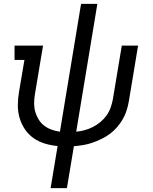

<svg xmlns="http://www.w3.org/2000/svg" viewBox="-20 -755 790 990"><path d="M241 215 277 -2Q244 -5 212 -14.5Q180 -24 153.5 -42.5Q127 -61 109 -87.5Q91 -114 81.5 -145.5Q72 -177 72 -211.5Q72 -246 78 -281L106 -446H55V-520H202L160 -269Q156 -245 156 -222Q156 -199 162 -178Q168 -157 179.5 -138.5Q191 -120 208 -107Q225 -94 246 -86.5Q267 -79 289 -76L398 -735H482L373 -76Q395 -78 417 -84Q439 -90 459.5 -100.5Q480 -111 498 -126Q516 -141 529.5 -160Q543 -179 550.5 -200.5Q558 -222 562 -243L608 -520H692L644 -231Q640 -208 632.5 -184.5Q625 -161 612.5 -139.5Q600 -118 583 -98.5Q566 -79 545.5 -64Q525 -49 502 -38Q479 -27 456 -19Q433 -11 408.5 -7Q384 -3 361 -1L325 215Z"/></svg>

Font: Iosevka Plex Etoile
Style: Italic
Weight: 400
Italic angle: -9°
Designer: Belleve Invis
Foundry: Belleve Invis
Version: Version 25.1.1; ttfautohint (v1.8.4)